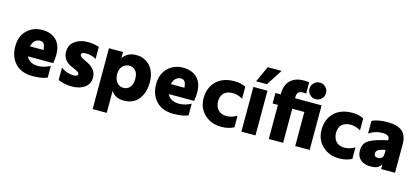

<svg xmlns="http://www.w3.org/2000/svg" viewBox="-80 -1592 5583 2557"><g transform="rotate(15 2711.5 -313.5)"><path d="M597.7 -313.5Q597.7 -272.5 586.9 -197.3H237.3Q279.3 -108.4 403.3 -108.4Q482.4 -108.4 565.4 -153.3V8.8Q487.3 41 364.3 41Q209 41 124.5 -48.8Q40 -138.7 40 -281.7Q40 -424.8 125 -505.9Q210 -586.9 333 -586.9Q456.1 -586.9 526.9 -517.1Q597.7 -447.3 597.7 -313.5ZM229.5 -333H416V-344.7Q411.1 -389.6 395 -415Q378.9 -440.4 340.3 -440.4Q301.8 -440.4 271.5 -413.6Q241.2 -386.7 229.5 -333Z M711.9 -389.6Q711.9 -484.4 783.7 -536.1Q855.5 -587.9 953.1 -587.9Q1050.8 -587.9 1117.2 -562.5V-397.5Q1055.7 -435.5 975.6 -435.5Q912.1 -435.5 912.1 -402.3Q912.1 -376 966.8 -350.6Q1021.5 -325.2 1038.1 -315.4Q1148.4 -252.9 1148.4 -148.4Q1148.4 -59.6 1080.1 -10.3Q1011.7 39.1 905.3 39.1Q798.8 39.1 714.8 1V-170.9Q793.9 -110.4 886.7 -110.4Q947.3 -110.4 947.3 -139.6Q947.3 -160.2 920.9 -175.3Q894.5 -190.4 865.7 -202.1Q836.9 -213.9 823.2 -220.7Q711.9 -276.4 711.9 -389.6Z M1252 257.8V-581.1H1446.3V-497.1Q1509.8 -587.9 1627.9 -587.9Q1746.1 -587.9 1820.8 -505.4Q1895.5 -422.9 1895.5 -281.2Q1895.5 -139.6 1824.2 -48.8Q1752.9 42 1619.1 42Q1503.9 42 1446.3 -43.9V257.8ZM1484.4 -387.2Q1446.3 -347.7 1446.3 -278.8Q1446.3 -210 1481 -165.5Q1515.6 -121.1 1572.8 -121.1Q1629.9 -121.1 1663.1 -162.6Q1696.3 -204.1 1696.3 -277.8Q1696.3 -351.6 1662.6 -389.2Q1628.9 -426.8 1575.7 -426.8Q1522.5 -426.8 1484.4 -387.2Z M2540 -313.5Q2540 -272.5 2529.3 -197.3H2179.7Q2221.7 -108.4 2345.7 -108.4Q2424.8 -108.4 2507.8 -153.3V8.8Q2429.7 41 2306.6 41Q2151.4 41 2066.9 -48.8Q1982.4 -138.7 1982.4 -281.7Q1982.4 -424.8 2067.4 -505.9Q2152.3 -586.9 2275.4 -586.9Q2398.4 -586.9 2469.2 -517.1Q2540 -447.3 2540 -313.5ZM2171.9 -333H2358.4V-344.7Q2353.5 -389.6 2337.4 -415Q2321.3 -440.4 2282.7 -440.4Q2244.1 -440.4 2213.9 -413.6Q2183.6 -386.7 2171.9 -333Z M2983.4 -589.8Q3074.2 -589.8 3138.7 -554.7V-389.6Q3073.2 -430.7 2999.5 -430.7Q2925.8 -430.7 2882.3 -391.6Q2838.9 -352.5 2837.9 -271.5Q2842.8 -194.3 2883.8 -153.8Q2924.8 -113.3 2997.1 -113.3Q3069.3 -113.3 3138.7 -156.2V3.9Q3063.5 43 2965.8 43Q2825.2 43 2732.9 -43.9Q2640.6 -130.9 2641.6 -271Q2642.6 -411.1 2732.4 -500.5Q2822.3 -589.8 2983.4 -589.8Z M3243.2 35.2V-581.1H3437.5V35.2ZM3258.8 -663.1 3360.4 -884.8H3551.8L3408.2 -663.1Z M3547.9 -434.6V-579.1H3621.1V-591.8Q3621.1 -710 3687.5 -773.9Q3753.9 -837.9 3871.1 -837.9Q3919.9 -837.9 3945.3 -834V-677.7Q3926.8 -680.7 3906.2 -680.7Q3859.4 -680.7 3838.9 -662.1Q3818.4 -643.6 3818.4 -591.8V-579.1H4184.6V35.2H3985.4V-434.6H3818.4V35.2H3621.1V-434.6ZM4004.4 -671.4Q3970.7 -705.1 3970.7 -752Q3970.7 -798.8 4004.4 -832.5Q4038.1 -866.2 4085 -866.2Q4131.8 -866.2 4165.5 -832.5Q4199.2 -798.8 4199.2 -752Q4199.2 -705.1 4165.5 -671.4Q4131.8 -637.7 4085 -637.7Q4038.1 -637.7 4004.4 -671.4Z M4609.4 -589.8Q4700.2 -589.8 4764.6 -554.7V-389.6Q4699.2 -430.7 4625.5 -430.7Q4551.8 -430.7 4508.3 -391.6Q4464.8 -352.5 4463.9 -271.5Q4468.8 -194.3 4509.8 -153.8Q4550.8 -113.3 4623 -113.3Q4695.3 -113.3 4764.6 -156.2V3.9Q4689.5 43 4591.8 43Q4451.2 43 4358.9 -43.9Q4266.6 -130.9 4267.6 -271Q4268.6 -411.1 4358.4 -500.5Q4448.2 -589.8 4609.4 -589.8Z M5089.8 -342.8 5161.1 -358.4V-373Q5161.1 -434.6 5062.5 -434.6Q4963.9 -434.6 4878.9 -377V-550.8Q4957 -590.8 5092.8 -590.8Q5228.5 -590.8 5294.9 -535.6Q5361.3 -480.5 5361.3 -361.3V35.2H5169.9V-30.3Q5149.4 2.9 5116.7 20.5Q5084 38.1 5025.4 38.1Q4932.6 38.1 4882.3 -6.8Q4832 -51.8 4832 -134.3Q4832 -216.8 4887.7 -261.7Q4943.4 -306.6 5089.8 -342.8ZM5035.2 -144.5Q5035.2 -97.7 5089.8 -97.7Q5161.1 -97.7 5161.1 -173.8V-227.5L5116.2 -215.8Q5114.3 -214.8 5105.5 -212.9Q5035.2 -194.3 5035.2 -144.5Z"/></g></svg>

Font: GenEi M Gothic v2 Black
Style: Regular
Weight: 900
Version: Version 2.0